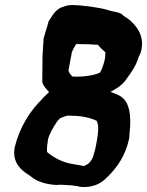

<svg xmlns="http://www.w3.org/2000/svg" viewBox="-20 -741 585 763"><path d="M39 -158C26 -96 64 -64 97 -44L113 -32C133 -19 163 -8 204 -6H205C209 -6 211 -6 218 -7C246 -6 281 -4 296 1H302L303 2H306C345 4 378 -8 404 -35C444 -73 481 -124 494 -196V-198C494 -210 496 -223 497 -236V-237C499 -277 497 -329 465 -354C455 -363 437 -369 419 -376C445 -390 469 -404 486 -432C505 -458 520 -479 532 -517C535 -522 540 -531 542 -544C551 -585 535 -617 518 -638C506 -653 492 -666 471 -678C460 -694 431 -693 409 -701C375 -712 298 -721 269 -721C256 -721 245 -719 234 -715C199 -706 187 -676 172 -654V-651C167 -632 158 -607 153 -586V-585L149 -519L148 -418V-417C149 -402 164 -388 175 -375C169 -370 155 -355 149 -350V-349C100 -301 59 -238 39 -158ZM170 -179V-184C176 -210 190 -232 206 -257C209 -261 214 -267 220 -272C230 -275 239 -279 245 -281C251 -281 258 -282 263 -281H265C303 -281 340 -273 364 -261C372 -245 372 -226 367 -195L366 -188C363 -171 360 -153 355 -135L354 -133C352 -122 347 -111 342 -103C333 -90 329 -89 314 -81C313 -81 312 -82 310 -82C299 -84 287 -86 269 -89C230 -95 192 -115 167 -137C166 -148 167 -164 170 -179ZM252 -460C256 -484 261 -509 266 -535C270 -545 276 -555 283 -566L335 -565L369 -563C377 -553 389 -542 399 -533C399 -529 398 -523 398 -517L397 -508C393 -488 386 -467 378 -453C356 -441 304 -434 268 -437C261 -443 256 -450 252 -460Z"/></svg>

Font: Vapor
Style: ExBdObl
Weight: 800
Foundry: Cannot Into Space Fonts
Version: Version 0.179